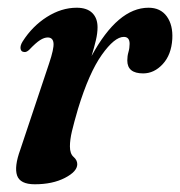

<svg xmlns="http://www.w3.org/2000/svg" viewBox="-20 -468 466 497"><path d="M42 -333.5Q34.5 -334 33.2 -342Q32 -350 38.5 -360.5Q63.5 -400 101.2 -424Q139 -448 178.5 -448Q205 -448 218.8 -434.5Q232.5 -421 232.5 -397.5Q232.5 -382 228.2 -363.8Q224 -345.5 217 -323Q285 -448 364.5 -448Q395.5 -448 411.8 -425.5Q428 -403 426 -367Q423.5 -326 401.2 -302Q379 -278 350.5 -278Q309.5 -278 309.5 -311.5Q309.5 -323 312.5 -333.2Q315.5 -343.5 315.5 -354.5Q315.5 -372.5 300.5 -372.5Q276.5 -372.5 243.5 -326Q210.5 -279.5 182 -186.5Q171.5 -150.5 166.2 -128.2Q161 -106 161 -89Q161 -70 170.5 -61.8Q180 -53.5 180 -43Q180 -24 148 -7.5Q116 9 70 9Q32 9 24.2 -13.8Q16.5 -36.5 32.5 -80.5L107 -303.5Q120 -342 118.5 -356.5Q117 -371 103.5 -371Q94.5 -371 83.8 -364.2Q73 -357.5 55 -338.5Q47.5 -332 42 -333.5Z"/></svg>

Font: Fraunces 144pt Soft SemiBold
Style: Italic
Weight: 600
Italic angle: -16°
Version: Version 1.000;[b76b70a41]